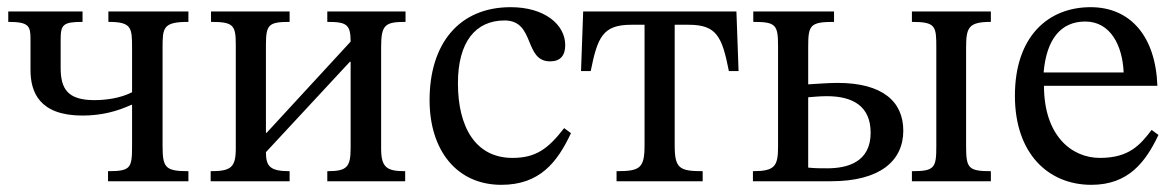

<svg xmlns="http://www.w3.org/2000/svg" viewBox="-20 -505 3278 535"><path d="M348 -248C315 -231 274 -226 243 -226C168 -226 149 -258 149 -316V-394C149 -436 155 -444 210 -444V-473H3V-444C60 -444 65 -433 65 -396V-310C65 -249 89 -183 210 -183C263 -183 307 -195 346 -213H348V-100C348 -37 345 -28 281 -28V0H505V-28C440 -28 433 -38 433 -100V-371C433 -428 434 -444 505 -444V-473H282V-444C347 -444 348 -428 348 -371Z M1110 -473H892V-444C946 -444 957 -437 957 -389L723 -135H721V-379C721 -436 728 -444 787 -444V-473H568V-444C630 -444 637 -435 637 -381V-91C637 -38 623 -28 567 -28V0H787V-28C733 -28 721 -41 721 -81L955 -333H957V-91C957 -38 945 -28 892 -28V0H1109V-28C1058 -28 1042 -38 1042 -91V-374C1042 -436 1053 -444 1110 -444Z M1552 -148C1507 -90 1473 -65 1408 -65C1305 -65 1256 -151 1256 -273C1256 -388 1305 -448 1386 -448C1472 -448 1439 -334 1513 -334C1541 -334 1555 -350 1555 -379C1555 -437 1497 -485 1403 -485C1259 -485 1177 -383 1177 -226C1177 -87 1252 10 1377 10C1484 10 1533 -53 1571 -134Z M2038 -307 2032 -473H1605L1599 -307H1626C1645 -402 1660 -436 1739 -436H1776V-100C1776 -36 1763 -28 1698 -28V0H1938V-28C1873 -28 1860 -36 1860 -100V-436H1899C1977 -436 1992 -403 2011 -307Z M2672 -371C2672 -428 2678 -444 2741 -444V-473H2521V-444C2588 -444 2589 -432 2589 -371V-97C2589 -37 2584 -28 2521 -28V0H2741V-28C2677 -28 2672 -37 2672 -100ZM2079 -444C2142 -444 2148 -436 2148 -376V-96C2148 -42 2139 -28 2078 -28V0H2296C2431 0 2497 -56 2497 -141C2497 -222 2439 -274 2314 -274C2285 -274 2255 -271 2232 -270V-376C2232 -435 2238 -444 2304 -444V-473H2079ZM2232 -234C2246 -235 2264 -237 2284 -237C2358 -237 2406 -208 2406 -135C2406 -53 2341 -36 2285 -36C2266 -36 2251 -36 2232 -38Z M3189 -143C3157 -101 3126 -65 3045 -65C2965 -65 2889 -128 2889 -266H3205C3200 -406 3128 -485 3019 -485C2902 -485 2808 -405 2808 -238C2808 -77 2901 10 3021 10C3124 10 3172 -53 3208 -129ZM2888 -303C2896 -396 2936 -445 3004 -445C3075 -445 3108 -377 3111 -303Z"/></svg>

Font: STIX Two Math
Style: Regular
Weight: 400
Designer: Ross Mills, John Hudson & Paul Hanslow, Tiro Typeworks Ltd; with portions MicroPress Inc., with additions and correction
Foundry: Tiro Typeworks Ltd
Version: Version 2.02 b142